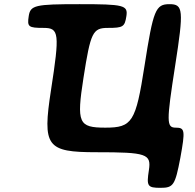

<svg xmlns="http://www.w3.org/2000/svg" viewBox="-20 -731 935 922"><path d="M225 -299C183 -27 203 0 444 0C684 0 707 8 695 86C683 163 688 171 751 171C813 171 821 158 846 27C870 -105 868 -118 824 -118C779 -118 779 -145 821 -415C863 -684 860 -711 794 -711C727 -711 716 -684 674 -415C632 -145 615 -118 486 -118C357 -118 347 -140 381 -358C415 -575 425 -597 498 -597C571 -597 579 -602 587 -654C595 -706 574 -711 362 -711C149 -711 126 -706 118 -654C110 -602 116 -597 190 -597C264 -597 267 -570 225 -299Z"/></svg>

Font: Asimov Print
Style: AIt
Weight: 500
Designer: Google
Version: Version 2.000980: 2014